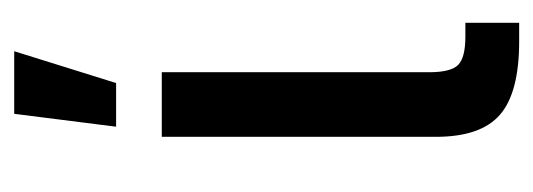

<svg xmlns="http://www.w3.org/2000/svg" viewBox="-266 -503 769 277"><g transform="rotate(-90 118.5 -364.5)"><path d="M197.3 0Q123.5 0 91.6 -27.6Q59.6 -55.2 59.6 -120.1V-515.6H152.8V-129.9Q152.8 -98.6 163.3 -88.1Q173.8 -77.6 204.1 -77.6Q208 -77.6 214.1 -77.6Q220.2 -77.6 224.1 -77.6V0Q217.8 0 210.9 0Q204.1 0 197.3 0ZM74.2 -581.5 92.8 -728.5H183.1L137.2 -581.5Z"/></g></svg>

Font: Inter Cardless Display
Style: Regular
Weight: 400
Designer: Rasmus Andersson
Foundry: rsms
Version: Version 4.001;git-9221beed3